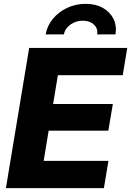

<svg xmlns="http://www.w3.org/2000/svg" viewBox="-20 -976 680 996"><path d="M10.7 0 131.3 -727.5H640.1L616.7 -585.9H280.3L255.4 -436.5H565.4L542 -298.3H232.4L206.5 -141.6H542.5L519 0ZM424.3 -956.1Q476.1 -956.1 513.4 -935.1Q550.8 -914.1 568.6 -878.2Q586.4 -842.3 579.1 -797.4H483.9Q488.8 -828.1 467.3 -848.4Q445.8 -868.7 409.7 -868.7Q373.5 -868.7 345.2 -848.4Q316.9 -828.1 311.5 -797.4H216.8Q224.6 -842.3 254.2 -878.2Q283.7 -914.1 328.1 -935.1Q372.6 -956.1 424.3 -956.1Z"/></svg>

Font: Inter 16pt ExtraBold
Style: Italic
Weight: 800
Italic angle: -9.3988°
Version: Version 4.001;git-66647c0bb